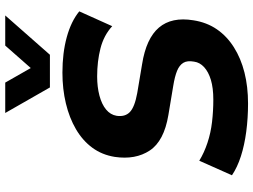

<svg xmlns="http://www.w3.org/2000/svg" viewBox="-140 -840 991 752"><g transform="rotate(-90 356.0 -464.5)"><path d="M326 11Q269 11 216 4Q163 -3 119.5 -17Q76 -31 45 -52L102 -180Q133 -161 172 -148Q211 -135 254 -130Q297 -125 341 -125Q387 -125 418.5 -134.5Q450 -144 468.5 -161Q487 -178 490 -200Q495 -227 485.5 -242.5Q476 -258 454 -267Q432 -276 395 -282L281 -301Q179 -318 142 -374Q105 -430 117 -511Q125 -561 153 -599Q181 -637 225.5 -663Q270 -689 326.5 -702.5Q383 -716 447 -716Q524 -716 586 -699Q648 -682 687 -650L629 -521Q593 -554 542 -567Q491 -580 432 -580Q391 -580 357 -571Q323 -562 302.5 -545Q282 -528 278 -504Q273 -471 292.5 -452Q312 -433 367 -423L480 -404Q581 -388 623.5 -338Q666 -288 652 -203Q644 -151 617 -111.5Q590 -72 546.5 -44.5Q503 -17 447.5 -3Q392 11 326 11ZM389 -765 289 -940H408L465 -840L553 -940H671L517 -765Z"/></g></svg>

Font: Nunito Sans 6pt ExtraBold
Style: Italic
Weight: 800
Italic angle: -9°
Version: Version 3.101;gftools[0.9.27]